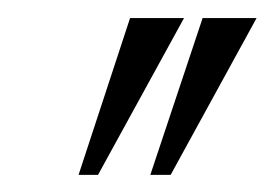

<svg xmlns="http://www.w3.org/2000/svg" viewBox="-20 -683 310 217"><path d="M172.9 -485.4H149.9L209 -662.6H270ZM90.8 -485.4H68.8L127 -662.6H188Z"/></svg>

Font: Dynalight
Style: Regular
Weight: 400
Version: Version 1.000